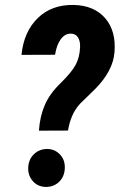

<svg xmlns="http://www.w3.org/2000/svg" viewBox="-20 -741 479 768"><path d="M135.7 -218.3Q139.6 -275.9 159.2 -321Q178.7 -366.2 222.2 -408.4Q265.6 -450.7 282.2 -481Q298.8 -511.2 300.3 -552.7Q301.3 -576.7 292 -591.3Q282.7 -606 263.7 -606.4Q240.2 -606.9 223.4 -584.5Q206.5 -562 200.2 -522L65.9 -521.5Q75.2 -614.3 131.1 -668.7Q187 -723.1 275.4 -721.2Q356.9 -719.2 400.9 -668Q444.8 -616.7 438 -532.7Q432.6 -457.5 359.9 -384.3L300.8 -326.7Q263.2 -286.6 252 -218.8ZM92.8 -66.4Q92.8 -100.6 113.8 -122.3Q134.8 -144 166 -145Q196.3 -146 217.8 -125.2Q239.3 -104.5 239.3 -71.8Q239.3 -38.1 218.8 -16.1Q198.2 5.9 165.5 6.8Q132.8 6.8 112.8 -14.9Q92.8 -36.6 92.8 -66.4Z"/></svg>

Font: TypoPRO Roboto
Style: Bold Italic
Weight: 700
Italic angle: -12°
Designer: Google
Version: Version 2.136; 2016